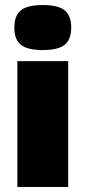

<svg xmlns="http://www.w3.org/2000/svg" viewBox="-20 -743 340 763"><path d="M37 -633Q37 -681 63 -702Q89 -723 150 -723Q211 -723 237 -702Q263 -681 263 -633Q263 -586 237 -565Q211 -544 150 -544Q89 -544 63 -565Q37 -586 37 -633ZM251 0H49V-500H251Z"/></svg>

Font: Work Sans ExtraBold
Style: Regular
Weight: 800
Designer: Wei Huang
Foundry: Wei Huang
Version: Version 1.500